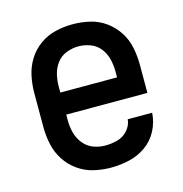

<svg xmlns="http://www.w3.org/2000/svg" viewBox="-87 -618 673 706"><g transform="rotate(-15 250.0 -265.0)"><path d="M252 8Q287 8 321.5 0Q356 -8 385 -28.5Q414 -49 430.5 -81Q447 -113 449 -148H356Q354 -125 337.5 -106.5Q321 -88 298 -82Q275 -76 252 -76Q228 -76 206 -84.5Q184 -93 169 -112Q154 -131 148 -154Q142 -177 142 -200V-223H451V-330Q451 -363 444.5 -395.5Q438 -428 420 -456Q402 -484 375 -503.5Q348 -523 315.5 -530.5Q283 -538 250 -538Q217 -538 185 -530.5Q153 -523 125.5 -503.5Q98 -484 80.5 -456Q63 -428 56 -395.5Q49 -363 49 -330V-200Q49 -167 56 -134.5Q63 -102 81 -74Q99 -46 126.5 -26.5Q154 -7 186.5 0.5Q219 8 252 8ZM142 -307V-330Q142 -353 147.5 -376Q153 -399 167.5 -418Q182 -437 204.5 -445.5Q227 -454 250 -454Q273 -454 295.5 -445.5Q318 -437 332.5 -418Q347 -399 352.5 -376Q358 -353 358 -330V-307Z"/></g></svg>

Font: Iosevka SS08 Medium
Style: Regular
Weight: 500
Monospace: yes
Designer: Belleve Invis
Foundry: Belleve Invis
Version: Version 3.4.3; ttfautohint (v1.8.3)